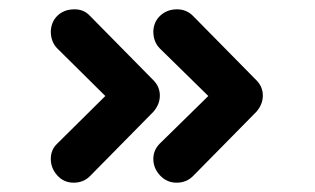

<svg xmlns="http://www.w3.org/2000/svg" viewBox="-20 -546 675 412"><path d="M206 -340 103 -442Q89 -456 89 -479Q90 -500 104 -513Q118 -526 140 -526Q160 -526 173 -512L309 -374Q323 -360 323 -341Q323 -322 309 -306L173 -168Q159 -154 138 -154Q117 -154 103 -169.5Q89 -185 89 -205Q89 -225 103 -238ZM427 -340 323 -442Q309 -456 309 -479Q310 -500 324.5 -513Q339 -526 360 -526Q380 -526 394 -512L530 -374Q544 -360 544 -341Q544 -322 530 -306L394 -168Q380 -154 359 -154Q338 -154 323.5 -169.5Q309 -185 309 -205Q309 -224 323 -238Z"/></svg>

Font: Tsukimi Rounded
Style: Bold
Weight: 700
Designer: Takashi Funayama
Foundry: Takashi Funayama
Version: Version 1.032; ttfautohint (v1.8.3)